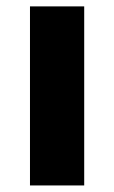

<svg xmlns="http://www.w3.org/2000/svg" viewBox="-20 -566 348 586"><path d="M71.5 0V-546.5H237V0Z"/></svg>

Font: Encode Sans Expanded
Style: Bold
Weight: 700
Width: 7
Designer: Multiple Designers
Foundry: Impallari Type
Version: Version 3.000; ttfautohint (v1.8.3) -l 8 -r 50 -G 200 -x 14 